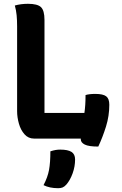

<svg xmlns="http://www.w3.org/2000/svg" viewBox="-20 -729 640 1010"><path d="M159 0Q129 0 109 -22.5Q89 -45 79.5 -78.5Q70 -112 70 -144V-591Q70 -623 67.5 -649Q65 -675 58 -700Q90 -709 127 -709Q177 -709 195.5 -691.5Q214 -674 214 -624V-135H424Q427 -155 428.5 -178Q430 -201 430 -229Q450 -235 481 -235Q522 -235 538.5 -222.5Q555 -210 555 -178Q555 -119 537.5 -63Q520 -7 497 42Q447 42 426 31.5Q405 21 405 4Q405 2 405 0ZM245 67Q261 62 272.5 60Q284 58 297 58Q337 58 356 70Q375 82 375 110Q375 147 362 183Q349 219 329 242Q319 253 309.5 257Q300 261 286 261Q241 261 209 245Q231 203 238 164.5Q245 126 245 67Z"/></svg>

Font: Recursive Mn Csl St
Style: Bold
Weight: 700
Monospace: yes
Version: Version 1.079;hotconv 1.0.112;makeotfexe 2.5.65598; ttfautoh